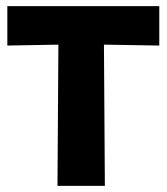

<svg xmlns="http://www.w3.org/2000/svg" viewBox="-20 -608 545 628"><path d="M168 0 171 -462 4 -459V-588H501V-459L320 -462L323 0Z"/></svg>

Font: Ruda SemiBold
Style: Bold
Weight: 900
Designer: Mariela Monsalve and Angelina Sanchez
Foundry: Mariela Monsalve and Angelina Sanchez
Version: Version 2.000